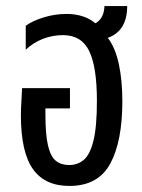

<svg xmlns="http://www.w3.org/2000/svg" viewBox="-20 -604 469 634"><path d="M209 10Q128 10 88.5 -46Q49 -102 49 -224Q49 -244 50.5 -267Q52 -290 53 -313H211V-246H130V-225Q130 -160 138.5 -123.5Q147 -87 164.5 -73Q182 -59 208 -59Q236 -59 256.5 -76Q277 -93 288.5 -139Q300 -185 300 -271Q300 -383 274.5 -435.5Q249 -488 188 -488Q154 -488 122.5 -476Q91 -464 65 -440V-519Q87 -535 124 -546.5Q161 -558 200 -558Q228 -558 252 -550.5Q276 -543 295 -527Q308 -534 316 -548Q324 -562 325 -584H400Q400 -502 336 -479Q361 -446 372.5 -392Q384 -338 384 -270Q384 -137 344 -63.5Q304 10 209 10Z"/></svg>

Font: Noto Sans Thai ExtCond
Style: Regular
Weight: 400
Width: 2
Designer: Monotype Design Team
Foundry: Monotype Imaging Inc.
Version: Version 2.002; ttfautohint (v1.8.4.7-5d5b)